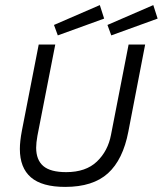

<svg xmlns="http://www.w3.org/2000/svg" viewBox="-20 -725 639 754"><path d="M207 -586 192 -627 372 -705 389 -652ZM417 -586 402 -627 582 -705 599 -652ZM58 -140Q58 -170 66 -212L132 -550H197L127 -192Q122 -164 122 -145Q122 -97 150 -73Q178 -49 240 -49Q317 -49 360.5 -90.5Q404 -132 416 -196L485 -550H550L484 -208Q463 -98 404 -44.5Q345 9 236 9Q145 9 101.5 -28.5Q58 -66 58 -140Z"/></svg>

Font: Cambay Devanagari
Style: Italic
Weight: 400
Italic angle: -11°
Designer: Pooja Saxena
Foundry: Pooja Saxena
Version: Version 1.018;PS 001.018;hotconv 1.0.70;makeotf.lib2.5.58329